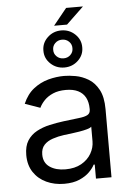

<svg xmlns="http://www.w3.org/2000/svg" viewBox="-61 -952 685 1010"><g transform="rotate(-5 282.0 -447.5)"><path d="M237.3 12.7Q185.5 12.7 143.1 -7.1Q100.6 -26.9 75.7 -64.5Q50.8 -102.1 50.8 -155.3Q50.8 -202.1 69.3 -231.2Q87.9 -260.3 118.9 -277.1Q149.9 -293.9 187.3 -302.2Q224.6 -310.5 262.7 -315.4Q312.5 -321.8 343.8 -325.2Q375 -328.6 389.6 -336.9Q404.3 -345.2 404.3 -365.2V-368.2Q404.3 -403.3 391.4 -428Q378.4 -452.6 352.5 -465.6Q326.7 -478.5 288.1 -478.5Q248 -478.5 220 -466.3Q191.9 -454.1 173.8 -435.3Q155.8 -416.5 146.5 -396.5L66.4 -424.8Q87.9 -474.6 123.8 -502.4Q159.7 -530.3 201.9 -541.5Q244.1 -552.7 285.2 -552.7Q311.5 -552.7 345.7 -546.6Q379.9 -540.5 412.4 -521.2Q444.8 -502 466.1 -463.1Q487.3 -424.3 487.3 -359.4V0H405.3V-74.2H399.4Q391.1 -56.6 371.1 -36.4Q351.1 -16.1 318.1 -1.7Q285.2 12.7 237.3 12.7ZM250 -62.5Q299.8 -62.5 334.2 -82Q368.7 -101.6 386.5 -132.6Q404.3 -163.6 404.3 -197.3V-274.4Q398.9 -268.1 380.9 -262.9Q362.8 -257.8 339.4 -253.9Q315.9 -250 293.9 -247.3Q272 -244.6 258.8 -243.2Q226.1 -238.8 197.8 -229.2Q169.4 -219.7 152.1 -201.2Q134.8 -182.6 134.8 -150.4Q134.8 -106.9 167.2 -84.7Q199.7 -62.5 250 -62.5ZM255.9 -820.3 327.1 -908.2H416L324.2 -820.3ZM291 -596.7Q248.5 -596.7 218.3 -625.2Q188 -653.8 188.5 -694.3Q188 -734.9 218.3 -763.7Q248.5 -792.5 291 -792.5Q333.5 -792.5 363.8 -763.7Q394 -734.9 393.6 -694.3Q394 -653.8 363.8 -625.2Q333.5 -596.7 291 -596.7ZM291 -645Q313 -645 327.6 -659.4Q342.3 -673.8 341.8 -694.3Q342.3 -714.8 327.6 -729.2Q313 -743.7 291 -743.7Q269 -743.7 254.4 -729.2Q239.7 -714.8 240.2 -694.3Q239.7 -673.8 254.4 -659.4Q269 -645 291 -645Z"/></g></svg>

Font: GitLab Sans
Style: Regular
Weight: 400
Designer: Rasmus Andersson
Foundry: Modifications by GitLab B.V., manufactured by rsms
Version: Version 4.000;git-c8fb6b7